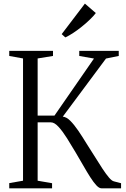

<svg xmlns="http://www.w3.org/2000/svg" viewBox="-20 -1018 682 1038"><path d="M30 0V-28L104.5 -41V-702L30 -715.5V-743H266.5V-715.5L183.5 -702V-393H274.5L488 -701.5L408.5 -715.5V-743H622V-715.5L553 -701.5L319.5 -387.5Q339.5 -385.5 360 -365Q380.5 -344.5 402.8 -312Q425 -279.5 449 -240Q472.5 -204 494 -169Q515.5 -134 534.5 -105.2Q553.5 -76.5 569 -58.2Q584.5 -40 596 -37.5L634.5 -27.5V0H528Q516 0 501 -16Q486 -32 468.2 -59.8Q450.5 -87.5 430.5 -122.5Q410.5 -157.5 388.5 -194.5Q366 -233 342.5 -270.2Q319 -307.5 296.8 -332Q274.5 -356.5 255.5 -356.5H183.5V-41L261.5 -27.5V0ZM333 -816 313.5 -833.5 439 -998.5 498 -947.5Q486.5 -932 466.5 -912.8Q446.5 -893.5 423 -874.5Q399.5 -855.5 376.2 -840.2Q353 -825 334 -816Z"/></svg>

Font: Merriweather 96pt Light
Style: Regular
Weight: 300
Version: Version 2.100